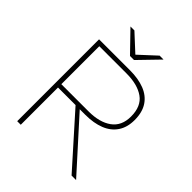

<svg xmlns="http://www.w3.org/2000/svg" viewBox="-241 -1008 1141 1141"><g transform="rotate(45 330.0 -437.0)"><path d="M104 -688H134V0H104ZM128 -313V-341H363Q455 -341 509 -380Q563 -419 563 -498Q563 -584 509 -622Q455 -660 363 -660H124V-688H363Q434 -688 485.5 -668Q537 -648 565 -606Q593 -564 593 -498Q593 -437 565 -395.5Q537 -354 485.5 -333.5Q434 -313 363 -313ZM278 -317H313L599 0H561ZM338 -748H304L182 -874H215L321 -776L427 -874H460Z"/></g></svg>

Font: Roundo Variable
Style: Regular
Weight: 200
Designer: Shiva Nallaperumal
Foundry: Indian Type Foundry
Version: Version 2.000